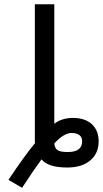

<svg xmlns="http://www.w3.org/2000/svg" viewBox="-20 -771 480 896"><path d="M233.4 -101.6Q235.4 -80.1 248 -70.8Q260.7 -61.5 295.9 -61.5Q363.3 -61.5 363.3 -111.3Q363.3 -150.4 312.5 -150.4Q277.3 -149.4 233.4 -101.6ZM143.6 -103.5 142.6 -109.4Q142.6 -116.2 142.6 -119.1V-751H233.4V-193.4Q268.6 -220.7 320.3 -220.7Q377 -220.7 408.7 -191.4Q440.4 -162.1 440.4 -111.3Q440.4 -55.7 401.4 -22.5Q362.3 10.7 293.9 10.7Q204.1 10.7 173.8 -27.3Q139.6 18.6 83 105.5L19.5 68.4Q92.8 -42 143.6 -103.5Z"/></svg>

Font: irohakakuC Regular
Style: Regular
Weight: 400
Designer: [Source Han Sans]
Ryoko NISHIZUKA Ë•øÂ°öÊ∂ºÂ≠ê (kana & ideographs); Paul D. Hunt (Latin, Greek & Cyrillic); Wenlong ZHAN
Version: Version 1.001.20160904